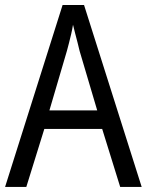

<svg xmlns="http://www.w3.org/2000/svg" viewBox="-20 -735 578 755"><path d="M452.6 0 381.8 -228H154.3L83.5 0H0L226.1 -715.3H310.5L537.1 0ZM362.3 -300.8 293 -534.7Q290 -547.9 285.2 -566.7Q280.3 -585.4 275.4 -604.2Q270.5 -623 267.1 -637.7Q264.2 -619.6 260 -601.6Q255.9 -583.5 251.5 -566.7Q247.1 -549.8 243.2 -535.2L174.3 -300.8Z"/></svg>

Font: Open Sans SemiCondensed
Style: Regular
Weight: 400
Width: 4
Designer: Monotype Design Team
Foundry: Monotype Imaging Inc.
Version: Version 3.000